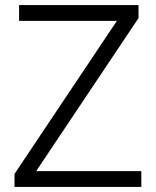

<svg xmlns="http://www.w3.org/2000/svg" viewBox="-20 -734 614 754"><path d="M535 0V-62H122L524 -663V-714H55V-652H439L37 -51V0Z"/></svg>

Font: Noto Kufi Arabic Light
Style: Regular
Weight: 300
Designer: Monotype Design Team, David Williams, Khaled Hosny
Foundry: Google LLC
Version: Version 2.109